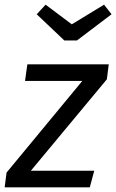

<svg xmlns="http://www.w3.org/2000/svg" viewBox="-37 -801 497 821"><path d="M420 -462 95 -71H366L347 0H-17L-9 -63L315 -455H70L80 -526H428ZM440 -740 292 -628H238L120 -740L158 -781L270 -697L408 -781Z"/></svg>

Font: FiraGO Book
Style: Italic
Weight: 350
Italic angle: -8°
Designer: bBox Type GmbH
Foundry: bBox Type GmbH
Version: Version 1.001